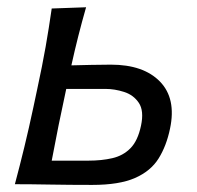

<svg xmlns="http://www.w3.org/2000/svg" viewBox="-20 -520 556 542"><path d="M22 0Q36.5 -54.5 49 -106Q61.5 -157.5 74.5 -218.5L85 -268Q99.5 -335 108.8 -387.8Q118 -440.5 126 -496L223 -499.5Q211 -457.5 201 -418Q191 -378.5 181.5 -335.5Q207 -336 237 -336.8Q267 -337.5 293 -337.5Q385 -337.5 431.5 -289.8Q478 -242 460 -157Q450 -108.5 427.8 -72.8Q405.5 -37 361 -17.5Q316.5 2 240.5 2Q176.5 2 121 1Q65.5 0 22 0ZM126 -66.5H229.5Q267 -66.5 297.2 -73.5Q327.5 -80.5 348.2 -101.5Q369 -122.5 378 -165Q387 -207 372 -229.5Q357 -252 330.2 -260.5Q303.5 -269 278 -269H167Q155 -214 145.5 -166.8Q136 -119.5 126 -66.5Z"/></svg>

Font: Commissioner Flair
Style: Italic
Weight: 400
Italic angle: -12°
Designer: Kostas Bartsokas
Foundry: Kostas Bartsokas
Version: Version 1.000; ttfautohint (v1.8.3)